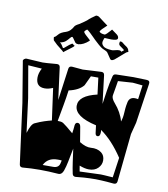

<svg xmlns="http://www.w3.org/2000/svg" viewBox="-110 -925 869 993"><g transform="rotate(10 324.5 -429.0)"><path d="M74 -9Q61 -9 59 -23L17 -338L-18 -549Q-18 -550 -18.5 -551Q-19 -552 -19 -553Q-19 -558 -13.5 -562.5Q-8 -567 -1 -567Q37 -565 58 -563.5Q79 -562 83 -562Q88 -562 106.5 -563Q125 -564 157 -567H160Q173 -567 175 -553Q176 -545 181.5 -503Q187 -461 197 -385L220 -553Q222 -568 238 -567L294 -562L390 -567H393Q406 -567 408 -553L426 -405Q431 -440 436.5 -477.5Q442 -515 452 -554Q455 -567 469 -567L560 -569L627 -567Q648 -567 645 -549L614 -339L598 -277L572 -23Q570 -8 554 -9Q513 -13 489 -14Q465 -15 460 -15Q455 -15 428.5 -14.5Q402 -14 355 -9H353Q340 -9 337 -22Q331 -50 326.5 -82Q322 -114 317 -151L314 -136Q308 -106 303 -80Q298 -54 290 -31Q282 -8 263 -9Q238 -11 213.5 -12Q189 -13 166 -13Q143 -13 121 -12Q99 -11 77 -9ZM536 -332 538 -338Q540 -343 542 -354.5Q544 -366 545 -385Q546 -404 548 -417Q550 -430 552 -438Q559 -463 586 -463Q590 -463 594 -462.5Q598 -462 603 -461L613 -535Q591 -537 578 -538.5Q565 -540 561 -540Q557 -540 538 -538.5Q519 -537 484 -535Q482 -524 479 -504.5Q476 -485 471 -458Q468 -442 489 -418Q505 -400 517.5 -377.5Q530 -355 536 -332ZM65 -189Q79 -237 97 -245Q123 -257 144.5 -264Q166 -271 183 -275L160 -442Q137 -432 117 -432Q71 -432 71 -481Q71 -504 85 -530L13 -535L42 -367ZM370 -40 481 -44Q486 -44 501.5 -43Q517 -42 544 -40L559 -145Q504 -228 442 -271Q443 -267 443 -264Q443 -261 443 -259Q443 -236 429 -236Q419 -236 417 -250L412 -290Q296 -316 296 -373Q296 -426 392 -448L381 -535H342L318 -484Q295 -455 241 -443Q236 -405 228.5 -363.5Q221 -322 213 -278Q222 -278 229.5 -277Q237 -276 243 -272Q249 -268 262.5 -257.5Q276 -247 298 -228Q300 -239 301 -250Q302 -261 303 -271Q305 -286 317 -286Q330 -286 333 -268L346 -190Q380 -169 406 -171Q440 -174 462 -157Q480 -143 480 -117Q480 -94 462.5 -76.5Q445 -59 415 -59Q393 -59 365 -70ZM176 -40H231Q259 -40 265 -63L269 -80Q263 -81 257.5 -81Q252 -81 247 -81Q196 -81 176 -40ZM179 -633Q179 -636 154 -655Q148 -659 141.5 -665Q135 -671 127 -679Q120 -684 120 -689Q120 -691 118.5 -696.5Q117 -702 121 -703Q127 -705 137.5 -718Q148 -731 175 -739Q189 -744 198 -753.5Q207 -763 212 -773Q216 -781 236 -791Q250 -800 261 -808Q272 -816 273 -817Q281 -825 291.5 -833Q302 -841 314 -849H319Q326 -849 332 -844Q334 -843 344 -835Q354 -827 365 -819Q376 -811 379 -809Q380 -809 380 -808Q380 -807 379 -807Q379 -807 372 -800.5Q365 -794 357.5 -786.5Q350 -779 348 -775Q347 -774 347 -773Q347 -772 346 -770L347 -769Q352 -764 360.5 -762Q369 -760 373 -760Q378 -760 386 -768Q394 -776 401 -784Q408 -792 408 -792Q425 -780 435.5 -772Q446 -764 446 -754Q446 -746 435.5 -743.5Q425 -741 412 -741Q399 -741 389 -742Q379 -743 377 -742Q374 -738 374 -735Q374 -734 372 -729Q370 -724 370 -717Q370 -708 380 -698.5Q390 -689 423 -687Q429 -686 441 -689.5Q453 -693 462 -693Q473 -693 474 -687Q478 -691 484 -694Q489 -698 482 -702.5Q475 -707 462 -717Q457 -722 457 -727Q457 -729 457.5 -731.5Q458 -734 458 -736V-737Q461 -740 464 -739Q467 -739 468 -738Q473 -736 477 -732Q481 -728 499 -716Q507 -709 508.5 -701.5Q510 -694 511 -693Q511 -692 507 -691.5Q503 -691 491 -680L447 -642Q443 -639 440 -638Q437 -637 434 -636Q428 -636 425 -640L404 -671Q400 -677 377 -686Q373 -688 367.5 -692Q362 -696 354 -703L330 -725Q327 -728 318 -737Q309 -746 298.5 -756Q288 -766 281 -770Q268 -761 268 -755Q269 -751 278 -742Q287 -733 296 -725.5Q305 -718 304 -717V-715Q275 -689 249 -687Q239 -687 234 -691Q233 -692 228 -699Q223 -706 218.5 -712.5Q214 -719 212 -719Q207 -719 200.5 -710.5Q194 -702 183.5 -692.5Q173 -683 154 -680Q162 -675 168 -664Q174 -653 175 -654Q178 -654 179 -655Q188 -663 203 -675Q218 -687 221 -684L226 -679L232 -676Q232 -675 228 -671Q224 -667 221 -665L197 -647Q180 -633 179 -633Z"/></g></svg>

Font: Moo Lah Lah
Style: Regular
Weight: 400
Designer: Robert E. Leuschke
Foundry: Robert E. Leuschke
Version: Version 1.010; ttfautohint (v1.8.3)